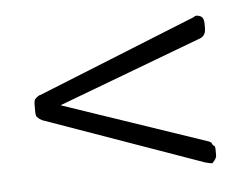

<svg xmlns="http://www.w3.org/2000/svg" viewBox="-32 -335 417 320"><g transform="rotate(-5 176.5 -174.5)"><path d="M312 -51Q311 -50 300 -53L35 -147Q31 -149 27 -153Q25 -155 25 -163V-174Q25 -180 27 -183Q33 -189 36 -189L302 -296Q306 -300 314 -296Q319 -293 319 -284V-276Q319 -264 310 -260L68 -169L310 -87L313 -85Q315 -80 317 -79.5Q319 -79 319 -72V-63Q319 -58 312 -51Z"/></g></svg>

Font: Chathura
Style: Regular
Weight: 300
Designer: Appaji Ambarisha Darbha
Foundry: Aditya Fonts
Version: Version 1.00 2015